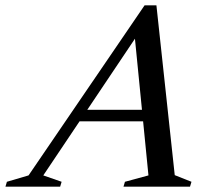

<svg xmlns="http://www.w3.org/2000/svg" viewBox="-90 -703 788 723"><path d="M179.5 -246 194 -289.5H513L498.5 -246ZM568 -43.5 631 -18.5 625.5 0H375L380.5 -18.5L469 -42.5L414.5 -594L443.5 -595L73 -42.5L142 -18.5L136.5 0H-69.5L-64 -18.5L17.5 -42.5L454.5 -683H499Z"/></svg>

Font: Newsreader 24pt Medium
Style: Italic
Weight: 500
Italic angle: -17°
Designer: Hugues Gentile
Foundry: Production Type
Version: Version 1.003